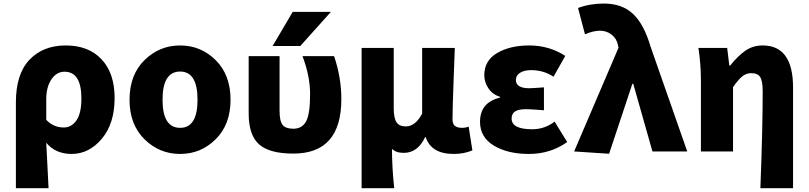

<svg xmlns="http://www.w3.org/2000/svg" viewBox="-20 -833 4448 1056"><path d="M67.4 202.1V-269.5Q67.4 -425.8 142.1 -504.4Q216.8 -583 341.8 -583Q466.8 -583 538.6 -506.8Q610.4 -430.7 610.4 -293.9Q610.4 -153.3 540 -69.8Q469.7 13.7 374 13.7Q285.2 13.7 234.4 -47.9Q239.3 38.1 247.1 202.1ZM331.1 -131.8Q373 -131.8 400.4 -170.9Q427.7 -210 427.7 -291Q427.7 -438.5 335 -438.5Q291 -438.5 262.7 -396.5Q234.4 -354.5 234.4 -287.1V-173.8Q274.4 -131.8 331.1 -131.8Z M692.4 -284.2Q692.4 -420.9 774.4 -502Q856.4 -583 970.7 -583Q1085 -583 1166.5 -502Q1248 -420.9 1248 -284.2Q1248 -148.4 1166.5 -67.4Q1085 13.7 970.7 13.7Q856.4 13.7 774.4 -67.4Q692.4 -148.4 692.4 -284.2ZM970.7 -129.9Q1066.4 -129.9 1066.4 -284.2Q1066.4 -439.5 970.7 -439.5Q874 -439.5 874 -284.2Q874 -129.9 970.7 -129.9Z M1799.8 -767.6 1631.8 -580.1H1479.5L1589.8 -767.6ZM1857.4 -288.1Q1857.4 11.7 1593.8 11.7Q1460.9 11.7 1404.3 -39.6Q1347.7 -90.8 1347.7 -209V-524.4H1517.6V-224.6Q1517.6 -167 1534.2 -146Q1550.8 -125 1593.8 -125Q1640.6 -125 1663.1 -164.6Q1685.5 -204.1 1685.5 -315.4Q1685.5 -415 1643.6 -524.4H1817.4Q1857.4 -407.2 1857.4 -288.1Z M1968.8 202.1V-569.3H2145.5V-239.3Q2145.5 -182.6 2161.1 -160.2Q2176.8 -137.7 2211.9 -137.7Q2264.6 -137.7 2301.8 -208V-569.3H2481.4Q2480.5 -539.1 2474.6 -384.8Q2468.8 -230.5 2468.8 -177.7Q2468.8 -151.4 2481.9 -140.6Q2495.1 -129.9 2521.5 -129.9Q2541 -129.9 2557.6 -136.7L2578.1 -5.9Q2532.2 13.7 2475.6 13.7Q2351.6 13.7 2321.3 -79.1H2318.4Q2277.3 7.8 2201.2 7.8Q2157.2 7.8 2135.7 -14.6Q2136.7 101.6 2148.4 202.1Z M2888.7 13.7Q2772.5 13.7 2696.3 -32.2Q2620.1 -78.1 2620.1 -163.1Q2620.1 -269.5 2729.5 -295.9V-300.8Q2688.5 -313.5 2666 -347.7Q2643.6 -381.8 2643.6 -418.9Q2643.6 -500 2714.4 -541.5Q2785.2 -583 2890.6 -583Q3001 -583 3088.9 -525.4L3024.4 -411.1Q2969.7 -447.3 2901.4 -447.3Q2863.3 -447.3 2840.3 -432.6Q2817.4 -418 2817.4 -393.6Q2817.4 -347.7 2890.6 -347.7Q2906.2 -347.7 2971.7 -352.5V-226.6Q2960.9 -227.5 2940.4 -229Q2919.9 -230.5 2903.3 -231.4Q2886.7 -232.4 2873 -232.4Q2832 -232.4 2813 -220.2Q2793.9 -208 2793.9 -180.7Q2793.9 -122.1 2907.2 -122.1Q2975.6 -122.1 3030.3 -164.1L3099.6 -51.8Q3007.8 13.7 2888.7 13.7Z M3330.1 12.7 3137.7 0 3381.8 -570.3 3378.9 -585Q3371.1 -622.1 3343.3 -643.1Q3315.4 -664.1 3280.3 -664.1Q3243.2 -664.1 3197.3 -644.5L3159.2 -789.1Q3224.6 -813.5 3300.8 -813.5Q3400.4 -813.5 3460.9 -757.3Q3521.5 -701.2 3558.6 -575.2L3759.8 0H3568.4L3462.9 -372.1H3458Z M4341.8 202.1H4162.1Q4174.8 -126 4174.8 -330.1Q4174.8 -387.7 4161.1 -409.2Q4147.5 -430.7 4111.3 -430.7Q4084 -430.7 4061.5 -412.1Q4039.1 -393.6 4011.7 -353.5V0H3835V-391.6Q3835 -480.5 3821.3 -569.3H3979.5L3991.2 -472.7H3996.1Q4038.1 -525.4 4079.6 -554.2Q4121.1 -583 4174.8 -583Q4341.8 -583 4341.8 -351.6Z"/></svg>

Font: Gen Shin Gothic Heavy
Style: Bold
Weight: 900
Designer: [Source Han Sans]
Ryoko NISHIZUKA  (kana & ideographs); Paul D. Hunt (Latin, Greek & Cyrillic); Wenlong ZHANG  (bopomofo
Version: Version 1.002.20150607